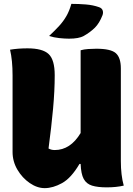

<svg xmlns="http://www.w3.org/2000/svg" viewBox="-20 -960 690 993"><path d="M211 13Q172 13 133.5 -13.5Q95 -40 70 -82.5Q45 -125 45 -174V-570Q45 -648 32 -703Q74 -710 122 -710Q200 -710 231.5 -680.5Q263 -651 263 -571Q263 -491 254.5 -398Q246 -305 231 -192Q245 -184 263 -184Q344 -184 397 -272V-700Q414 -705 436.5 -706.5Q459 -708 478 -708Q553 -708 579 -685Q605 -662 605 -606V-127Q605 -54 620 0Q581 9 532 9Q485 9 456 0Q427 -9 413 -34.5Q399 -60 397 -112H391Q348 -39 301 -13Q254 13 211 13ZM349 -940Q386 -940 423.5 -937Q461 -934 492 -923Q507 -918 511 -906Q515 -894 510 -881Q494 -840 471 -817Q448 -794 413 -774Q388 -760 337 -760Q315 -760 286.5 -763Q258 -766 234 -774Q264 -802 286 -826Q308 -850 323.5 -877Q339 -904 349 -940Z"/></svg>

Font: Recursive Sn Csl St Blk
Style: Regular
Weight: 900
Version: Version 1.079;hotconv 1.0.112;makeotfexe 2.5.65598; ttfautoh